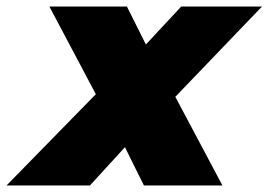

<svg xmlns="http://www.w3.org/2000/svg" viewBox="-80 -567 821 587"><path d="M456 -271 600 0H360L302 -117L195 0H-60L213 -279L71 -547H308L366 -431L474 -547H721Z"/></svg>

Font: Montserrat Alternates Black
Style: Italic
Weight: 900
Italic angle: -11.3°
Designer: Julieta Ulanovsky
Foundry: Julieta Ulanovsky
Version: Version 7.200